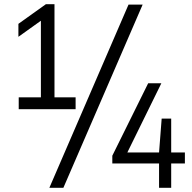

<svg xmlns="http://www.w3.org/2000/svg" viewBox="-20 -830 918 918"><path d="M175.5 -318.5V-764.5L199.5 -748L68 -654V-716L199.5 -810H240.5V-318.5ZM69.5 -308V-364.5H341.5V-308ZM216 68 594.5 -808H662L283 68ZM517 -48.5V-85.5L688.5 -432H751.5L581 -85L571.5 -101H864V-48.5ZM740.5 68V-101L753 -263H798.5V68Z"/></svg>

Font: Encode Sans SemiCondensed
Style: Regular
Weight: 400
Width: 4
Designer: Multiple Designers
Foundry: Impallari Type
Version: Version 3.002